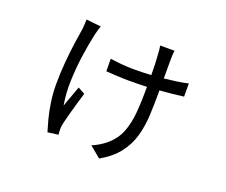

<svg xmlns="http://www.w3.org/2000/svg" viewBox="-113 -775 1227 1041"><g transform="rotate(20 500.0 -254.5)"><path d="M545 90 481 37Q501 29 522.5 16Q544 3 560 -11Q605 -49 625 -99.5Q645 -150 650.5 -215Q656 -280 656 -362V-364Q632 -363 606 -362.5Q580 -362 552 -362Q518 -362 483.5 -364Q449 -366 420 -368L419 -440Q439 -437 477.5 -433Q516 -429 554 -429Q607 -429 656 -432Q656 -463 655 -493.5Q654 -524 652 -545Q652 -556 650 -574Q648 -592 646 -599H729Q726 -574 726 -546V-438Q764 -442 799 -447Q834 -452 863 -459V-383Q833 -379 799 -375.5Q765 -372 726 -369V-362Q726 -292 723 -227Q720 -162 704 -104.5Q688 -47 650.5 2Q613 51 545 90ZM233 52Q225 27 214 -14.5Q203 -56 195.5 -106.5Q188 -157 188 -208Q188 -274 193.5 -336.5Q199 -399 206.5 -452Q214 -505 220 -541Q223 -571 223 -595L308 -586Q304 -575 300 -560Q296 -545 293 -533Q280 -476 269.5 -402.5Q259 -329 256.5 -254Q254 -179 266 -114Q274 -139 286.5 -171.5Q299 -204 309 -234L349 -212Q340 -184 329.5 -147Q319 -110 310 -76.5Q301 -43 296 -22Q294 -14 293 -4Q292 6 292 12Q292 28 294 44Z"/></g></svg>

Font: Chocolate Classical Sans
Style: Regular
Weight: 400
Designer: 田海東、宇文滿月
Foundry: Moonlit Owen
Version: Version 1.001